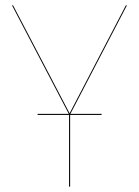

<svg xmlns="http://www.w3.org/2000/svg" viewBox="-20 -700 521 720"><path d="M244 -273H361V-269H243V0H239V-269H121V-273H238L25 -680H29L241 -275L452 -680H456Z"/></svg>

Font: FiraGO Four
Style: Regular
Weight: 100
Designer: bBox Type
Foundry: bBox Type GmbH
Version: Version 1.001